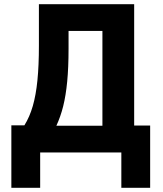

<svg xmlns="http://www.w3.org/2000/svg" viewBox="-20 -725 775 913"><path d="M34 168V-129H96Q121 -169 136 -221Q151 -273 158 -343.5Q165 -414 165 -508V-705H618V-128H694V168H557V0H171V168ZM248 -127H467V-578H306V-494Q306 -404 299.5 -337Q293 -270 280.5 -220Q268 -170 248 -127Z"/></svg>

Font: Nunito Sans 7pt Condensed ExtraBold
Style: Regular
Weight: 800
Width: 3
Designer: Vernon Adams
Foundry: Vernon Adams
Version: Version 3.101;gftools[0.9.27]